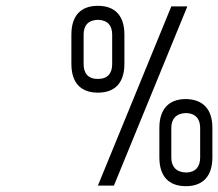

<svg xmlns="http://www.w3.org/2000/svg" viewBox="-20 -637 749 659"><path d="M316 -617C256 -617 225 -582 225 -518V-418C225 -354 256 -319 316 -319C376 -319 407 -354 407 -418V-518C407 -582 376 -617 316 -617ZM568 -615 316 0H371L623 -615ZM365 -417C365 -386 350 -366 316 -366C282 -366 267 -386 267 -417V-518C267 -549 282 -568 316 -569C350 -568 365 -549 365 -518ZM618 -297C558 -297 527 -261 527 -198V-97C527 -33 558 2 618 2C678 2 709 -34 709 -97V-198C709 -261 678 -296 618 -297ZM667 -96C667 -66 652 -45 618 -45C584 -46 568 -66 568 -96V-198C568 -228 584 -248 618 -249C652 -248 667 -228 667 -198Z"/></svg>

Font: Modon Arabic
Style: Regular
Weight: 400
Designer: Ahmedzaza
Foundry: Ahmedzaza
Version: Version 2.010